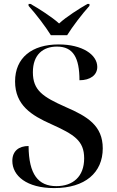

<svg xmlns="http://www.w3.org/2000/svg" viewBox="-20 -951 596 981"><path d="M240 -771H323C351 -816 399 -879 437 -921V-931H427C388 -909 317 -864 282 -831C246 -864 175 -909 136 -931H126V-921C164 -879 212 -816 240 -771ZM257 10C415 10 505 -69 505 -193C505 -309 427 -356 316 -404C199 -456 148 -489 148 -582C148 -673 201 -713 271 -713C354 -713 386 -656 386 -541C442 -541 477 -568 477 -609C477 -672 400 -724 280 -724C143 -724 57 -656 57 -535C57 -413 142 -361 241 -317C358 -264 410 -233 410 -142C410 -48 352 0 268 0C176 0 127 -59 126 -205C77 -205 43 -180 43 -129C43 -53 116 10 257 10Z"/></svg>

Font: Noto Serif Display Medium
Style: Regular
Weight: 500
Designer: Monotype Design Team
Foundry: Monotype Imaging Inc.
Version: Version 2.009